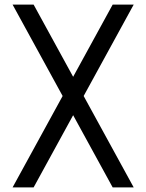

<svg xmlns="http://www.w3.org/2000/svg" viewBox="-20 -820 640 840"><path d="M473 0 35 -800H127L565 0ZM35 0 473 -800H565L127 0Z"/></svg>

Font: Victor Mono Thin Medium
Style: Regular
Weight: 500
Monospace: yes
Version: Version 1.561;gftools[0.9.30]